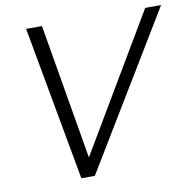

<svg xmlns="http://www.w3.org/2000/svg" viewBox="-79 -790 877 870"><g transform="rotate(-10 359.0 -355.0)"><path d="M97 -710H170L276 -87L645 -710H718L288 0H226Z"/></g></svg>

Font: Raleway-v4020
Style: Italic
Weight: 400
Italic angle: -12°
Designer: Matt McInerney, Pablo Impallari, Rodrigo Fuenzalida
Foundry: Matt McInerney, Pablo Impallari, Rodrigo Fuenzalida
Version: Version 4.020;PS 004.020;hotconv 1.0.88;makeotf.lib2.5.64775